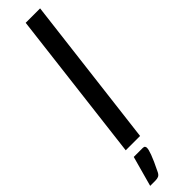

<svg xmlns="http://www.w3.org/2000/svg" viewBox="-330 -712 880 880"><g transform="rotate(-45 110.5 -272.0)"><path d="M0 0ZM30.5 0 119.5 -737.5H213L123.5 0ZM93 47.5Q102 47.5 104.8 51.8Q107.5 56 107.5 60.5Q107.5 66 105.5 74.5Q103.5 83 98.5 96.5Q93.5 110 85 129.2Q76.5 148.5 63 175.5Q57 187 48.8 190.8Q40.5 194.5 27.5 194.5H-5.5L35 47.5Z"/></g></svg>

Font: Lato Medium
Style: Italic
Weight: 500
Italic angle: -7°
Designer: Lukasz Dziedzic
Foundry: tyPoland Lukasz Dziedzic
Version: Version 2.006; 2014-01-15